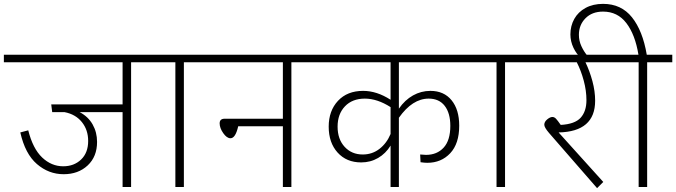

<svg xmlns="http://www.w3.org/2000/svg" viewBox="-35 -967 3497 993"><path d="M773 -645H643V0H599V-387H377Q421 -364 444 -323.5Q467 -283 467 -233Q467 -157 418.5 -111.5Q370 -66 294 -66Q217 -66 156 -118.5Q95 -171 70 -282L111 -293Q135 -198 183 -152.5Q231 -107 292 -107Q348 -107 384.5 -142Q421 -177 421 -238Q421 -295 388.5 -335.5Q356 -376 299 -387H235L230 -427H599V-645H-15V-684H773Z M1046 -645H916V0H872V-645H743V-684H1046Z M1602 -645H1472V0H1428V-314H1197Q1183 -252 1157 -252Q1138 -252 1119.5 -278.5Q1101 -305 1101 -329Q1101 -353 1127 -353H1428V-645H1017V-684H1602Z M2028 -405Q2059 -450 2101 -473.5Q2143 -497 2191 -497Q2261 -497 2300.5 -448.5Q2340 -400 2340 -317Q2340 -224 2293.5 -174.5Q2247 -125 2175 -125Q2160 -125 2140 -128L2138 -168Q2158 -166 2168 -166Q2225 -166 2259.5 -203.5Q2294 -241 2294 -316Q2294 -382 2265 -419.5Q2236 -457 2182 -457Q2098 -457 2028 -358V0H1985V-214Q1960 -173 1920.5 -150Q1881 -127 1833 -127Q1757 -127 1711 -178Q1665 -229 1665 -312Q1665 -394 1713 -445.5Q1761 -497 1843 -497Q1914 -497 1985 -451V-645H1572V-684H2434V-645H2028ZM1985 -274V-413Q1916 -457 1852 -457Q1787 -457 1749 -417Q1711 -377 1711 -312Q1711 -247 1747.5 -207.5Q1784 -168 1841 -168Q1890 -168 1927.5 -197Q1965 -226 1985 -274Z M2707 -645H2577V0H2533V-645H2404V-684H2707Z M3167 -645H2993Q3015 -599 3029 -547Q3043 -495 3043 -446Q3043 -286 2854 -282L3085 -26L3053 6L2804 -280Q2780 -308 2780 -322Q2780 -337 2795 -349.5Q2810 -362 2822 -362Q2832 -362 2840.5 -353Q2849 -344 2865 -321Q2938 -325 2968 -358Q2998 -391 2998 -449Q2998 -498 2984 -550Q2970 -602 2948 -645H2678V-684H3167Z M3442 -645H3312V0H3268V-645H3139V-684H3267Q3250 -788 3204.5 -847.5Q3159 -907 3084 -907Q3027 -907 2993 -872.5Q2959 -838 2959 -787Q2959 -756 2972 -728Q2985 -700 3002 -680L2969 -669Q2947 -686 2931 -719.5Q2915 -753 2915 -789Q2915 -833 2935 -869Q2955 -905 2993.5 -926Q3032 -947 3084 -947Q3178 -947 3233.5 -877.5Q3289 -808 3310 -684H3442Z"/></svg>

Font: FiraGO ExtraLight
Style: Regular
Weight: 200
Designer: bBox Type
Foundry: bBox Type GmbH
Version: Version 1.001